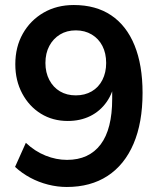

<svg xmlns="http://www.w3.org/2000/svg" viewBox="-20 -735 640 765"><path d="M246 10Q209 10 171.5 0.5Q134 -9 100.5 -27Q67 -45 40 -70L83 -166Q119 -132 161.5 -115Q204 -98 247 -98Q291 -98 324.5 -113.5Q358 -129 381 -159.5Q404 -190 415.5 -235.5Q427 -281 427 -341V-416H438Q431 -366 405 -329Q379 -292 339.5 -272.5Q300 -253 250 -253Q190 -253 143 -282Q96 -311 68.5 -362.5Q41 -414 41 -479Q41 -548 71 -601Q101 -654 153.5 -684.5Q206 -715 274 -715Q362 -715 423 -674Q484 -633 516 -554.5Q548 -476 548 -365Q548 -246 512 -162Q476 -78 408.5 -34Q341 10 246 10ZM282 -355Q318 -355 345.5 -371Q373 -387 388 -416.5Q403 -446 403 -484Q403 -523 388 -552Q373 -581 345.5 -597.5Q318 -614 282 -614Q246 -614 219 -597.5Q192 -581 176.5 -552Q161 -523 161 -484Q161 -446 176.5 -416.5Q192 -387 219 -371Q246 -355 282 -355Z"/></svg>

Font: Nunito Sans 12pt ExtraLight 12pt
Style: Bold
Weight: 700
Version: Version 3.101;gftools[0.9.27]